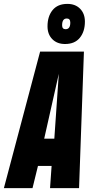

<svg xmlns="http://www.w3.org/2000/svg" viewBox="-59 -966 475 986"><path d="M-39 0 147 -701H372L347 0H198L206 -114H136L108 0ZM168 -254H220L243 -587ZM275 -740Q234 -740 209.5 -765Q185 -790 185 -831Q185 -882 211 -914Q237 -946 287 -946Q328 -946 352.5 -921Q377 -896 377 -855Q377 -804 351 -772Q325 -740 275 -740ZM278 -816Q302 -816 302 -850Q302 -871 284 -871Q260 -871 260 -836Q260 -816 278 -816Z"/></svg>

Font: Georama ExtraCondensed ExtraBold
Style: Italic
Weight: 800
Width: 2
Italic angle: -9°
Designer: Jean-Baptiste Levee
Foundry: Production Type
Version: Version 1.000